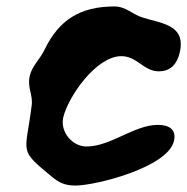

<svg xmlns="http://www.w3.org/2000/svg" viewBox="-20 -521 580 595"><path d="M72 -285C64 -249 83 -227 78 -193C59 -42 36 -60 141 27C163 45 181 54 214 54C276 54 500 -2 519 -84C528 -122 501 -134 469 -134C396 -134 323 -67 248 -67C204 -67 166 -112 176 -157C191 -221 278 -347 356 -347C405 -347 425 -300 472 -300C510 -300 529 -324 537 -358C557 -446 479 -448 421 -467C391 -476 370 -501 335 -501C229 -501 163 -460 118 -367C104 -337 79 -317 72 -285Z"/></svg>

Font: Charger
Style: OversprayIt
Weight: 400
Designer: Jasper
Foundry: Cannot Into Space Fonts
Version: Version 0.980